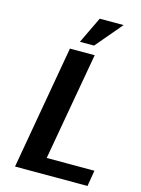

<svg xmlns="http://www.w3.org/2000/svg" viewBox="-132 -975 770 1049"><g transform="rotate(15 252.5 -450.0)"><path d="M60 0 183 -700H323L215 -90H485L470 0ZM226 -750 298 -900H433L306 -750Z"/></g></svg>

Font: Scada
Style: Bold Italic
Weight: 700
Italic angle: -10°
Version: Version 4.000